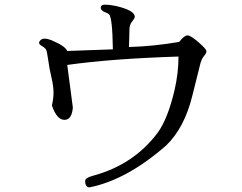

<svg xmlns="http://www.w3.org/2000/svg" viewBox="-20 -792 1040 825"><path d="M203 -339Q210 -368 210 -395Q210 -422 201 -459.5Q192 -497 187 -535Q182 -573 177.5 -579.5Q173 -586 168 -589L156 -597Q148 -602 148 -608Q148 -614 154.5 -620Q161 -626 172 -626Q183 -626 199 -620Q260 -595 269 -573Q368 -577 465 -580Q463 -719 448 -731Q443 -735 435 -738Q413 -746 413 -759Q413 -772 431.5 -772Q450 -772 475 -767Q559 -748 559 -720Q559 -713 547.5 -699.5Q536 -686 536 -662Q536 -638 534 -590Q641 -593 750 -612Q772 -640 785.5 -640Q799 -640 833 -610.5Q867 -581 867 -572Q867 -563 856 -550.5Q845 -538 839 -511L807 -383Q773 -243 694 -167Q525 -19 365 13Q346 13 346 -15Q346 -28 380 -37Q554 -84 657 -221Q701 -281 730 -405Q747 -478 747 -549Q461 -540 269 -513L293 -330Q289 -278 258 -277H257Q224 -277 203 -339Z"/></svg>

Font: Sawarabi Mincho
Style: Regular
Weight: 400
Version: Version 1.00